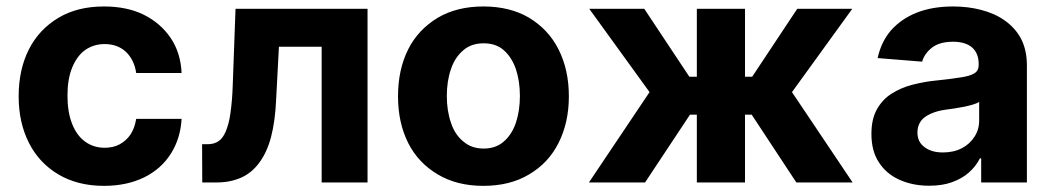

<svg xmlns="http://www.w3.org/2000/svg" viewBox="-20 -573 3302 603"><path d="M306.6 10.7Q223.6 10.7 163.1 -25.4Q102.5 -61.5 70.8 -124.5Q38.6 -188 38.6 -270.5Q38.6 -354.5 70.8 -418Q102.5 -480.5 163.6 -517.1Q223.1 -552.7 306.2 -552.7Q378.9 -552.7 431.2 -526.9Q484.4 -500.5 516.1 -453.6Q547.4 -407.2 550.3 -343.8H407.7Q401.9 -384.3 376 -409.7Q349.6 -434.6 308.6 -434.6Q274.4 -434.6 247.6 -416Q221.7 -397.5 206.5 -360.4Q191.9 -324.2 191.9 -272.9Q191.9 -220.7 206.5 -184.1Q221.2 -147 247.1 -128.4Q273.9 -108.9 308.6 -108.9Q335.4 -108.9 355.5 -119.6Q376.5 -130.9 390.1 -150.9Q403.3 -171.4 407.7 -199.7H550.3Q546.9 -138.2 516.6 -90.3Q486.3 -42.5 433.1 -16.1Q378.4 10.7 306.6 10.7Z M660.6 0H615.2L614.7 -120.1H632.8Q651.9 -120.1 666 -129.4Q679.7 -138.2 689 -160.2Q699.2 -184.6 703.6 -216.8Q709.5 -258.3 710.9 -304.2L719.7 -545.4H1134.3V0H990.2V-426.3H856L847.2 -259.8Q844.2 -191.9 831.1 -142.1Q818.4 -94.2 793.9 -61.5Q770.5 -29.8 737.3 -15.1Q703.1 0 660.6 0Z M1498 10.7Q1415 10.7 1355.5 -24.9Q1293.9 -61 1262.2 -123.5Q1230 -187.5 1230 -270.5Q1230 -354.5 1262.2 -418.5Q1293.5 -480.5 1355.5 -517.6Q1415.5 -552.7 1498 -552.7Q1581.1 -552.7 1641.1 -517.6Q1702.1 -481 1733.9 -418.5Q1766.6 -354 1766.6 -270.5Q1766.6 -188 1733.9 -123.5Q1702.1 -60.5 1641.1 -24.9Q1581.5 10.7 1498 10.7ZM1562 -128.4Q1586.9 -149.4 1600.1 -187Q1612.8 -225.1 1612.8 -271.5Q1612.8 -318.4 1600.1 -356.4Q1586.9 -393.6 1562 -415.5Q1537.6 -437 1499 -437Q1460.4 -437 1435.5 -415.5Q1408.7 -393.1 1396.5 -356.4Q1383.3 -319.3 1383.3 -271.5Q1383.3 -224.6 1396.5 -187Q1408.7 -149.9 1435.5 -128.4Q1460.9 -106.4 1499 -106.4Q1537.1 -106.4 1562 -128.4Z M2005.9 0H1829.6L2020 -283.7L1830.6 -545.4H2003.4L2145 -332H2168.5V-545.4H2319.8V-332H2342.3L2483.9 -545.4H2656.7L2467.3 -283.7L2657.7 0H2481L2340.8 -212.9H2319.8V0H2168.5V-212.9H2147Z M2897.9 10.3Q2846.7 10.3 2805.2 -8.3Q2764.2 -26.4 2740.7 -62.5Q2716.8 -98.1 2716.8 -152.3Q2716.8 -198.2 2733.4 -228.5Q2750.5 -259.8 2779.3 -278.3Q2809.1 -297.4 2844.7 -306.6Q2884.3 -316.9 2921.9 -320.3Q2976.1 -326.2 2998.5 -330.1Q3027.8 -334.5 3041 -343.3Q3053.7 -351.6 3053.7 -369.1V-371.6Q3053.7 -405.3 3033.2 -423.8Q3012.2 -441.9 2973.1 -441.9Q2932.1 -441.9 2908.2 -424.3Q2883.8 -405.8 2876 -379.4L2736.3 -390.6Q2747.6 -441.9 2777.8 -477.1Q2810.1 -513.7 2858.9 -533.2Q2908.2 -552.7 2973.6 -552.7Q3020 -552.7 3061 -542Q3104.5 -530.8 3135.3 -508.8Q3168.5 -485.4 3186.5 -451.7Q3205.1 -416 3205.1 -367.7V0H3061.5V-75.7H3057.6Q3044.4 -49.8 3022.5 -30.8Q3001.5 -12.2 2969.2 -0.5Q2939 10.3 2897.9 10.3ZM2941.4 -94.2Q2975.1 -94.2 3000.5 -107.4Q3025.4 -120.1 3040.5 -143.6Q3055.2 -166 3055.2 -194.8V-252.9Q3049.8 -249 3035.6 -244.6Q3020 -240.2 3008.3 -237.8Q2987.8 -233.9 2977.5 -232.4Q2968.8 -231 2949.7 -228.5Q2923.8 -225.1 2903.3 -215.8Q2882.3 -206.5 2872.6 -193.4Q2861.3 -178.2 2861.3 -157.2Q2861.3 -126.5 2884.3 -110.4Q2905.8 -94.2 2941.4 -94.2Z"/></svg>

Font: My Font
Style: Bold
Weight: 500
Designer: Rasmus Andersson
Foundry: rsms
Version: Version 0.001